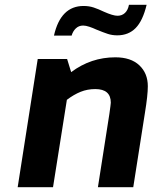

<svg xmlns="http://www.w3.org/2000/svg" viewBox="-20 -784 639 804"><path d="M138 -537H261L278 -482Q361 -544 463 -544Q528 -544 563.5 -510.5Q599 -477 599 -423Q599 -385 587 -312L538 0H390L438 -307Q444 -349 444 -354Q444 -411 379 -411Q346 -411 317.5 -399.5Q289 -388 260 -366L202 0H54ZM330 -759Q353 -759 372.5 -752.5Q392 -746 415 -735Q453 -718 472 -718Q491 -718 503.5 -730Q516 -742 520 -764H594Q578 -697 548 -666.5Q518 -636 471 -636Q450 -636 431.5 -642Q413 -648 384 -660Q369 -667 354 -672Q339 -677 328 -677Q310 -677 297.5 -665Q285 -653 280 -635H206Q234 -759 330 -759Z"/></svg>

Font: Exo
Style: Bold Italic
Weight: 700
Italic angle: -9°
Designer: Natanael Gama
Foundry: Natanael Gama
Version: Version 1.500; ttfautohint (v1.6)